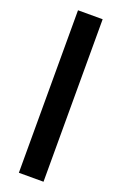

<svg xmlns="http://www.w3.org/2000/svg" viewBox="-160 -880 586 926"><g transform="rotate(20 133.0 -417.0)"><path d="M69.8 -834H196.3V0H69.8Z"/></g></svg>

Font: Fjalla One
Style: Regular
Weight: 400
Designer: Irina Smirnova, Eben Sorkin
Foundry: Sorkin Type
Version: Version 1.002; ttfautohint (v1.8.4.7-5d5b);gftools[0.9.25]